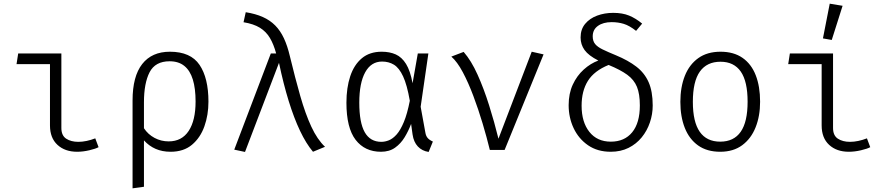

<svg xmlns="http://www.w3.org/2000/svg" viewBox="-20 -816 4840 1045"><path d="M252 -467H70L79 -525H314V-119.5Q314 -78.5 340.2 -61.2Q366.5 -44 406.5 -44Q428 -44 451.8 -49Q475.5 -54 498.5 -63L516.5 -15Q501.5 -6.5 466.5 1.8Q431.5 10 400 10Q333.5 10 292.8 -27.5Q252 -65 252 -133.5Z M905 -534.5Q1017.5 -534.5 1066 -463Q1114.5 -391.5 1114.5 -262.5Q1114.5 -190.5 1092.5 -128.5Q1070.5 -66.5 1025 -28.2Q979.5 10 908.5 10Q863 10 827 -5.8Q791 -21.5 763.5 -52V200.5L701.5 209V-269Q701.5 -400.5 754 -467.5Q806.5 -534.5 905 -534.5ZM903 -482.5Q825 -482.5 794.2 -422.8Q763.5 -363 763.5 -259.5V-118Q785.5 -84.5 821 -65.5Q856.5 -46.5 898 -46.5Q969.5 -46.5 1007 -103.5Q1044.5 -160.5 1044.5 -263.5Q1044.5 -334.5 1029.5 -383.2Q1014.5 -432 983.2 -457.2Q952 -482.5 903 -482.5Z M1454 -525H1483Q1469.5 -575 1449 -609.5Q1428.5 -644 1394.5 -665Q1360.5 -686 1305.5 -695L1317.5 -749.5Q1371 -741 1410.2 -723.5Q1449.5 -706 1477.8 -677.5Q1506 -649 1525.2 -607.8Q1544.5 -566.5 1557.5 -511Q1586.5 -391 1614.2 -293.8Q1642 -196.5 1674.5 -126.5Q1707 -56.5 1749 -17L1683.5 10Q1646 -34.5 1613 -104Q1580 -173.5 1551.2 -266.5Q1522.5 -359.5 1498.5 -474L1313.5 11L1255 -1.5Z M2057.5 -534.5Q2101 -534.5 2134 -519.8Q2167 -505 2190 -468Q2213 -431 2225.5 -363L2254 -525H2311.5L2269.5 -235L2295.5 -92.5Q2298.5 -75.5 2307.8 -64.8Q2317 -54 2336 -45.5L2313 11Q2277 5.5 2254.2 -18.8Q2231.5 -43 2225.5 -84L2217.5 -141.5Q2203.5 -104 2182.5 -69.2Q2161.5 -34.5 2130.2 -12.2Q2099 10 2053.5 10Q1965.5 10 1915.5 -55Q1865.5 -120 1865.5 -257Q1865.5 -338.5 1886.2 -401Q1907 -463.5 1949.5 -499Q1992 -534.5 2057.5 -534.5ZM2059.5 -481Q2000 -481 1967.8 -422.8Q1935.5 -364.5 1935.5 -257Q1935.5 -148.5 1965.2 -96.2Q1995 -44 2055.5 -44Q2075.5 -44 2096.8 -52.5Q2118 -61 2138.8 -84.2Q2159.5 -107.5 2178 -151.8Q2196.5 -196 2210.5 -267.5Q2195.5 -354 2174 -400.2Q2152.5 -446.5 2124.2 -463.8Q2096 -481 2059.5 -481Z M2646 0Q2629.5 -68 2606.5 -144.8Q2583.5 -221.5 2556.2 -294Q2529 -366.5 2498.8 -423.2Q2468.5 -480 2436.5 -508L2503.5 -533.5Q2545 -486 2579.2 -409.8Q2613.5 -333.5 2642 -243Q2670.5 -152.5 2693 -61L2874 -534.5L2938.5 -520L2726.5 0Z M3317.5 -746Q3368 -746 3404 -731.2Q3440 -716.5 3475 -687.5L3442 -648Q3406 -676.5 3375.2 -686Q3344.5 -695.5 3309 -695.5Q3263 -695.5 3234.5 -675.2Q3206 -655 3206 -618Q3206 -592.5 3219 -576.5Q3232 -560.5 3259.8 -547Q3287.5 -533.5 3332.5 -515Q3399 -487.5 3443.5 -453.2Q3488 -419 3510.2 -368.8Q3532.5 -318.5 3532.5 -242Q3532.5 -194.5 3517.2 -149.5Q3502 -104.5 3472.8 -68.5Q3443.5 -32.5 3401 -11.2Q3358.5 10 3304 10Q3232 10 3180.8 -25.2Q3129.5 -60.5 3102.2 -118.2Q3075 -176 3075 -243.5Q3075 -307 3097.5 -355.5Q3120 -404 3156.8 -437.2Q3193.5 -470.5 3236.5 -486.5Q3183.5 -513.5 3161.8 -543.5Q3140 -573.5 3140 -612Q3140 -656.5 3164.8 -686.2Q3189.5 -716 3230 -731Q3270.5 -746 3317.5 -746ZM3292.5 -462.5Q3214 -430.5 3179.8 -375.8Q3145.5 -321 3145.5 -240.5Q3145.5 -151.5 3187.8 -98.2Q3230 -45 3304.5 -45Q3379 -45 3420.8 -96Q3462.5 -147 3462.5 -242Q3462.5 -304.5 3446.8 -343.2Q3431 -382 3394 -409Q3357 -436 3292.5 -462.5Z M3901.5 -534.5Q3973.5 -534.5 4021.5 -501Q4069.5 -467.5 4093.2 -406.5Q4117 -345.5 4117 -262.5Q4117 -184.5 4092.5 -123Q4068 -61.5 4019.8 -25.8Q3971.5 10 3900 10Q3828 10 3779.8 -24.2Q3731.5 -58.5 3707.2 -119.8Q3683 -181 3683 -261.5Q3683 -342 3707.5 -403.5Q3732 -465 3780.8 -499.8Q3829.5 -534.5 3901.5 -534.5ZM3901.5 -480Q3827.5 -480 3789.2 -426.5Q3751 -373 3751 -261.5Q3751 -152.5 3788.5 -98.8Q3826 -45 3900 -45Q3974 -45 4011.5 -98.8Q4049 -152.5 4049 -262.5Q4049 -373 4011.8 -426.5Q3974.5 -480 3901.5 -480Z M4452 -467H4270L4279 -525H4514V-119.5Q4514 -78.5 4540.2 -61.2Q4566.5 -44 4606.5 -44Q4628 -44 4651.8 -49Q4675.5 -54 4698.5 -63L4716.5 -15Q4701.5 -6.5 4666.5 1.8Q4631.5 10 4600 10Q4533.5 10 4492.8 -27.5Q4452 -65 4452 -133.5ZM4496 -796 4566 -784.5 4507 -598.5 4459 -607Z"/></svg>

Font: Fira Code Light Light
Style: Regular
Weight: 300
Monospace: yes
Version: Version 5.002